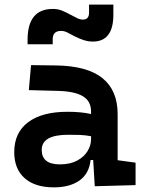

<svg xmlns="http://www.w3.org/2000/svg" viewBox="-20 -806 626 836"><path d="M214.4 9.8Q132.3 9.8 87.2 -30.3Q42 -70.3 42 -143.6Q42 -228.5 102.5 -273.9Q163.1 -319.3 273.9 -319.3Q332.5 -319.3 376.5 -309.6V-320.3Q376.5 -365.7 340.8 -387Q305.2 -408.2 234.4 -410.2L105.5 -413.6L115.2 -522.5L224.6 -521Q360.4 -519 426.3 -465.6Q492.2 -412.1 492.2 -309.6V-108.4L570.3 -97.7V0L392.6 4.9L385.7 -109.4H374.5Q368.2 -49.8 325.9 -20Q283.7 9.8 214.4 9.8ZM240.7 -90.3Q285.6 -90.3 315.9 -106.7Q346.2 -123 361.3 -148.2Q376.5 -173.3 376.5 -200.2V-212.9Q350.1 -217.8 326.4 -218.5Q302.7 -219.2 276.9 -219.2Q161.6 -219.2 161.6 -153.3Q161.6 -90.3 240.7 -90.3ZM100.1 -613.3V-632.8Q100.1 -767.1 210 -767.1Q231 -767.1 247.6 -760.7Q264.2 -754.4 284.7 -743.2Q303.2 -733.4 315.9 -727.1Q328.6 -720.7 341.3 -720.7Q367.7 -720.7 367.7 -751V-786.1H473.6V-742.2Q473.6 -625 384.3 -625Q363.8 -625 343.8 -631.6Q323.7 -638.2 302.2 -649.4Q286.6 -657.7 273.2 -664.6Q259.8 -671.4 245.6 -671.4Q209.5 -671.4 209.5 -635.3V-613.3Z"/></svg>

Font: Caskaydia Cove SemiBold
Style: Regular
Weight: 600
Monospace: yes
Designer: Aaron Bell
Foundry: Saja Typeworks
Version: Version 4.300; ttfautohint (v1.8.3)